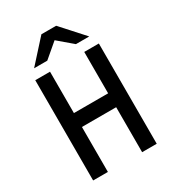

<svg xmlns="http://www.w3.org/2000/svg" viewBox="-217 -1042 1049 1161"><g transform="rotate(-30 308.0 -461.0)"><path d="M86 -700H189V-411H428V-700H530V0H428V-314H189V0H86ZM308 -851 208 -766H116L257 -922H360L501 -766H408Z"/></g></svg>

Font: Overpass Mono Light
Style: Bold
Weight: 600
Monospace: yes
Designer: Delve Withrington, Dave Bailey
Foundry: Delve Fonts
Version: Version 1.000;DELV;Overpass